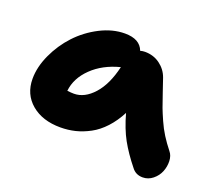

<svg xmlns="http://www.w3.org/2000/svg" viewBox="-94 -613 875 777"><g transform="rotate(20 343.0 -224.5)"><path d="M205.1 -39.1Q127.4 -39.1 79.8 -79.3Q32.2 -119.6 32.2 -186Q32.2 -236.8 57.1 -291Q82 -345.2 121.8 -387.9Q161.6 -430.7 215.1 -458.3Q268.6 -485.8 321.8 -485.8Q386.2 -485.8 402.8 -440.9Q413.1 -443.8 422.9 -443.8Q460 -443.8 487.8 -423.3Q515.6 -402.8 526.9 -371.1Q533.7 -351.6 546.9 -312.3Q560.1 -272.9 567.1 -254.2Q574.2 -235.4 587.2 -206.1Q600.1 -176.8 616 -151.6Q631.8 -126.5 652.8 -100.1Q665.5 -85 666.3 -61.3Q667 -37.6 658.2 -15.9Q649.4 5.9 630.1 21.5Q610.8 37.1 586.9 37.1Q557.1 37.1 540 14.2Q501 -34.2 476.8 -78.1Q452.6 -122.1 435.1 -185.1Q414.6 -145.5 387.5 -116.2Q360.4 -86.9 329.8 -70.6Q299.3 -54.2 268.6 -46.6Q237.8 -39.1 205.1 -39.1ZM210 -186Q255.4 -186 294.4 -229.2Q333.5 -272.5 352.1 -352.1Q279.3 -333.5 233.2 -288.6Q187 -243.7 181.2 -188Q198.7 -186 210 -186Z"/></g></svg>

Font: Shantell Sans Irregular
Style: Bold
Weight: 700
Designer: Stephen Nixon, Anya Danilova, Shantell Martin
Foundry: Arrow Type
Version: Version 1.006;[9816181b4]